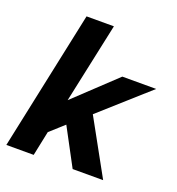

<svg xmlns="http://www.w3.org/2000/svg" viewBox="-129 -812 844 917"><g transform="rotate(20 293.0 -354.0)"><path d="M5 0 155 -708H294L207 -301L414 -496H586L343 -279L497 0H342L241 -189L170 -125L144 0Z"/></g></svg>

Font: Atkinson Hyperlegible Next
Style: Bold Italic
Weight: 700
Italic angle: -12°
Designer: Elliott Scott, Megan Eiswerth, Linus Boman, Theodore Petrosky, Letters from Sweden
Foundry: Applied Design Works, Letters from Sweden
Version: Version 2.001